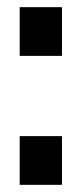

<svg xmlns="http://www.w3.org/2000/svg" viewBox="-20 -516 228 536"><path d="M153 0H35V-136H153ZM35 -496H153V-360H35Z"/></svg>

Font: Non Bureau Medium
Style: Regular
Weight: 500
Designer: Jona Saucedo
Foundry: Non Foundry
Version: Version 1.000; ttfautohint (v1.8.4)